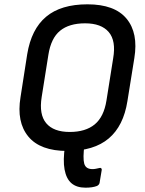

<svg xmlns="http://www.w3.org/2000/svg" viewBox="-20 -687 673 889"><path d="M376 182Q335 182 311 161.5Q287 141 279 98Q271 55 281 -11Q283 -21 292 -22L361 -28Q373 -29 371 -16Q363 45 370 70.5Q377 96 408 96Q416 96 423.5 94.5Q431 93 440 91Q445 89 448.5 92Q452 95 451 100L441 160Q439 169 429 174Q419 178 405.5 180Q392 182 376 182ZM292 12Q166 12 111 -55Q56 -122 75 -237L106 -436Q125 -552 193.5 -609.5Q262 -667 385 -667Q511 -667 566 -600.5Q621 -534 602 -418L570 -219Q552 -104 483.5 -46Q415 12 292 12ZM303 -76Q376 -76 418.5 -111Q461 -146 473 -222L504 -417Q518 -498 483.5 -538.5Q449 -579 374 -579Q300 -579 258 -544.5Q216 -510 204 -433L173 -238Q160 -157 194 -116.5Q228 -76 303 -76Z"/></svg>

Font: Sofia Sans SemiBold
Style: Italic
Weight: 600
Italic angle: -9°
Designer: Botio Nikoltchev, Ani Petrova
Foundry: lettersoup
Version: Version 4.100-B